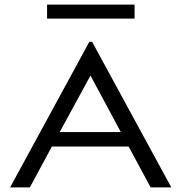

<svg xmlns="http://www.w3.org/2000/svg" viewBox="-20 -816 790 836"><path d="M636 0 540 -178H206L110 0H24L369 -634H381L726 0ZM374 -487 240 -241H506ZM185 -735V-796H566V-735Z"/></svg>

Font: Inconsolata ExtraExpanded
Style: Regular
Weight: 400
Width: 8
Monospace: yes
Designer: Raph Levien, Cyreal, Brenton Simpson
Foundry: Raph Levien, Cyreal, Google
Version: Version 3.001; ttfautohint (v1.8.2.53-6de2)